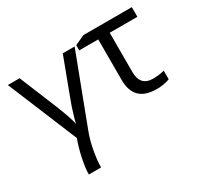

<svg xmlns="http://www.w3.org/2000/svg" viewBox="-146 -658 1153 1095"><g transform="rotate(-30 431.0 -110.0)"><path d="M227.1 242.2H146.5Q146.5 199.7 159.9 137.5Q173.3 75.2 191.4 27.8L1.5 -430.7H79.1L180.7 -183.1Q220.2 -84.5 228 -42.5H227.5Q229 -53.7 237.5 -83.5Q246.1 -113.3 255.1 -140.6Q264.2 -168 363.3 -430.7H441.4L269.5 22Q249.5 74.2 238.3 135.5Q227.1 196.8 227.1 242.2Z M835.9 -461.9V-398.4H653.8V-140.1Q653.8 -47.9 737.8 -47.9Q757.3 -47.9 777.8 -50.5Q798.3 -53.2 812.5 -57.1V-0.5Q796.4 6.3 772.5 10.3Q748.5 14.2 728.5 14.2Q651.4 14.2 614.7 -22.5Q578.1 -59.1 578.1 -130.9V-398.4H453.1V-432.6L517.1 -461.9Z"/></g></svg>

Font: XL-Viking
Style: Regular
Weight: 400
Foundry: Ascender Corporation
Version: Version 1.10 March 23, 2015